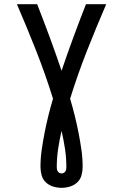

<svg xmlns="http://www.w3.org/2000/svg" viewBox="-20 -690 590 920"><path d="M275 210Q255 210 235 204Q215 198 200 184Q185 170 179.5 150Q174 130 174 110Q174 68 180 26.5Q186 -15 194 -55.5Q202 -96 212 -136.5Q222 -177 234 -217Q198 -333 153.5 -446Q109 -559 61 -670H158Q189 -591 218.5 -511Q248 -431 275 -351Q302 -431 331.5 -511Q361 -591 392 -670H489Q441 -559 396.5 -446Q352 -333 316 -217Q328 -177 338 -136.5Q348 -96 356 -55.5Q364 -15 370 26.5Q376 68 376 110Q376 130 370.5 150Q365 170 350 184Q335 198 315 204Q295 210 275 210ZM275 141Q280 141 285 138.5Q290 136 293 131.5Q296 127 297 122Q298 117 298 111Q298 67 291.5 23.5Q285 -20 275 -63Q265 -20 258.5 23.5Q252 67 252 111Q252 117 253 122Q254 127 257 131.5Q260 136 265 138.5Q270 141 275 141Z"/></svg>

Font: Lode Dark
Style: Bold
Weight: 700
Monospace: yes
Designer: Belleve Invis
Foundry: Belleve Invis
Version: Version 29.2.0; ttfautohint (v1.8.3)